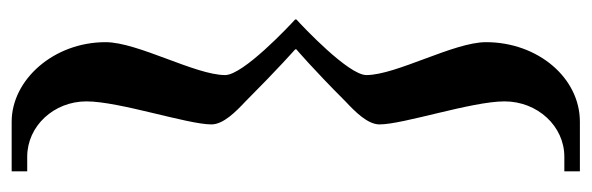

<svg xmlns="http://www.w3.org/2000/svg" viewBox="-354 -436 990 321"><g transform="rotate(-90 140.5 -275.0)"><path d="M15 174V200H98C171.4 200 231 129.7 231 43C231 -11 176 -107 176 -157C176 -187 258 -264 269 -274V-276C258 -286 176 -363 176 -393C176 -443 231 -539 231 -593C231 -679.7 168.1 -750 98 -750H15V-724H39.5C90.6 -724 132 -679.6 132 -625C132 -570 93.5 -456 93.5 -416C93.5 -396 115 -375 132 -359C187 -304 219 -276 219 -276V-274C219 -274 187 -247 132 -192C115 -176 93.5 -155 93.5 -135C93.5 -95 132 19 132 74C132 129.2 90.6 174 39.5 174Z"/></g></svg>

Font: Prida01
Style: Bold
Weight: 700
Designer: gluk
Foundry: gluk
Version: Version 00.072